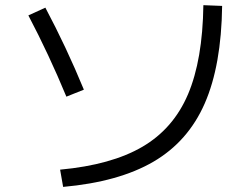

<svg xmlns="http://www.w3.org/2000/svg" viewBox="-20 -735 978 750"><path d="M774.4 -714.8 847.7 -711.9Q844.7 -479.5 779.8 -331.1Q714.8 -182.6 579.6 -103.5Q444.3 -24.4 226.6 -4.9L214.8 -72.3Q415 -90.8 536.1 -161.6Q657.2 -232.4 714.4 -366.7Q771.5 -501 774.4 -714.8ZM90.8 -674.8 157.2 -705.1Q198.2 -627.9 235.8 -547.9Q273.4 -467.8 307.6 -384.8L239.3 -357.4Q170.9 -522.5 90.8 -674.8Z"/></svg>

Font: WEMIX Pretendard Variable
Style: Regular
Weight: 400
Designer: Base glyphs from Inter by Rasmus Andersson; Hangeul glyphs from Noto Sans CJK(Source Han Sans) by Jang Soo-young and Kan
Foundry: Kil Hyung-jin
Version: Version 1.000;Glyphs 3.2 (3208)